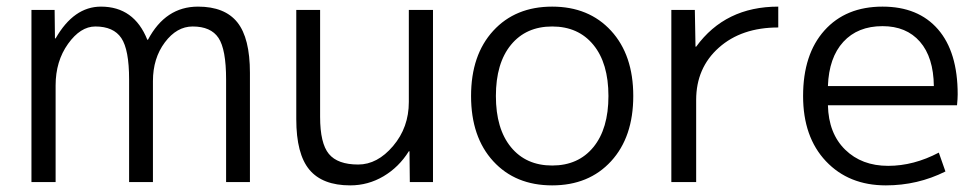

<svg xmlns="http://www.w3.org/2000/svg" viewBox="-20 -550 2958 580"><path d="M75 -520H145L146 -434H148Q203 -530 285 -530Q385 -530 425 -430H427Q480 -530 578 -530Q659 -530 697 -482.5Q735 -435 735 -330V0H663V-310Q663 -401 640 -435.5Q617 -470 562 -470Q514 -470 478 -422Q442 -374 442 -305V0H370V-310Q370 -400 346.5 -435Q323 -470 268 -470Q223 -470 185.5 -417.5Q148 -365 148 -292V0H75Z M947 -520V-197Q947 -117 973.5 -85Q1000 -53 1062 -53Q1120 -53 1167.5 -109Q1215 -165 1215 -242V-520H1288V0H1218L1217 -93H1215Q1185 -45 1138.5 -17.5Q1092 10 1038 10Q954 10 914.5 -37.5Q875 -85 875 -190V-520Z M1772.5 -414.5Q1727 -470 1648 -470Q1569 -470 1523.5 -414.5Q1478 -359 1478 -260Q1478 -161 1523.5 -105.5Q1569 -50 1648 -50Q1727 -50 1772.5 -105.5Q1818 -161 1818 -260Q1818 -359 1772.5 -414.5ZM1826 -63Q1759 10 1648 10Q1537 10 1470 -63Q1403 -136 1403 -260Q1403 -384 1470 -457Q1537 -530 1648 -530Q1759 -530 1826 -457Q1893 -384 1893 -260Q1893 -136 1826 -63Z M2008 -520H2079L2081 -409H2083Q2171 -530 2331 -530V-467Q2220 -467 2151.5 -406Q2083 -345 2083 -248V0H2008Z M2481 -232Q2483 -147 2533 -98Q2583 -49 2663 -49Q2740 -49 2816 -89L2836 -32Q2752 10 2656 10Q2544 10 2475 -63Q2406 -136 2406 -260Q2406 -386 2470.5 -458Q2535 -530 2646 -530Q2754 -530 2813.5 -461.5Q2873 -393 2873 -265Q2873 -252 2871 -232ZM2481 -290H2801Q2800 -377 2759 -424Q2718 -471 2646 -471Q2571 -471 2527.5 -423.5Q2484 -376 2481 -290Z"/></svg>

Font: Mplus 1p
Style: Regular
Weight: 400
Version: Version 1.061